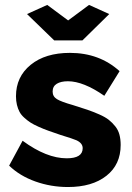

<svg xmlns="http://www.w3.org/2000/svg" viewBox="-20 -750 537 780"><path d="M171.9 -730 256.8 -667 341.8 -730 423.8 -692.9 314.9 -585.9H200.2L89.8 -692.9ZM255.9 9.8Q187 9.8 123.8 -12.7Q60.5 -35.2 17.1 -77.1L71.8 -178.2Q168.9 -106.9 251 -106.9Q315.9 -106.9 315.9 -147.9Q315.9 -168.5 290.5 -180.2Q277.8 -186 225.1 -202.1Q196.3 -211.9 177 -218.8Q157.7 -225.6 137 -234.9Q116.2 -244.1 103.5 -252.4Q90.8 -260.7 78.4 -272Q65.9 -283.2 59.3 -295.7Q52.7 -308.1 48.8 -324Q44.9 -339.8 44.9 -358.9Q44.9 -438 104.5 -486.6Q164.1 -535.2 264.2 -535.2Q383.8 -535.2 465.8 -460.9L403.8 -360.8Q318.8 -419.9 255.9 -419.9Q227.5 -419.9 210.7 -409.7Q193.8 -399.4 193.8 -377.9Q193.8 -357.9 211.4 -347.2Q229 -336.4 275.9 -323.2Q312 -312 335.4 -304Q358.9 -295.9 383.3 -285.2Q407.7 -274.4 421.9 -263.2Q436 -252 448 -237.1Q460 -222.2 465.1 -203.4Q470.2 -184.6 470.2 -161.1Q470.2 -81.5 412.4 -35.9Q354.5 9.8 255.9 9.8Z"/></svg>

Font: Rawline ExtraBold
Style: Regular
Weight: 800
Designer: Matt McInerney, Pablo Impallari, Rodrigo Fuenzalida
Foundry: Matt McInerney, Pablo Impallari, Rodrigo Fuenzalida
Version: Version 4.020;PS 004.020;hotconv 1.0.88;makeotf.lib2.5.64775